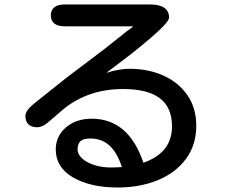

<svg xmlns="http://www.w3.org/2000/svg" viewBox="-20 -769 1040 854"><path d="M745 -207Q745 -291 691 -332Q637 -373 527 -373Q374 -373 264 -285L194 -225Q169 -203 145 -203Q120 -203 106.5 -216Q93 -229 93 -253Q93 -277 130 -307L274 -422L442 -549L548 -633Q567 -645 572 -652H266Q237 -652 221.5 -664.5Q206 -677 206 -701Q206 -724 221.5 -736.5Q237 -749 266 -749H650Q690 -749 711 -734Q732 -719 732 -691Q732 -676 691 -637Q650 -598 565 -530L453 -445Q509 -463 557 -463Q640 -463 707.5 -432.5Q775 -402 814 -345Q853 -288 853 -210Q853 -124 807 -62Q761 0 681.5 32.5Q602 65 503 65Q383 65 305.5 20.5Q228 -24 228 -104Q228 -163 273 -202Q318 -241 388 -241Q552 -241 618 -45Q682 -68 713.5 -108Q745 -148 745 -207ZM475 -24 508 -25 522 -26Q501 -91 466.5 -122Q432 -153 382 -153Q352 -153 338.5 -141.5Q325 -130 325 -104Q325 -84 344 -65.5Q363 -47 397.5 -35.5Q432 -24 475 -24Z"/></svg>

Font: 寒蝉全圆体 Bold
Style: Regular
Weight: 700
Designer: Warren2060
      Designed by Motoya company      

      [Varela Round]
      Joe Prince(Latin component); Avraham Cornf
Foundry: ChillType
Version: Version 3.200